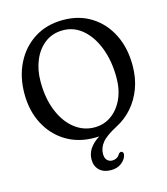

<svg xmlns="http://www.w3.org/2000/svg" viewBox="-133 -811 983 1133"><g transform="rotate(-15 359.0 -244.0)"><path d="M358.5 -709Q456.5 -709 530.2 -662.5Q604 -616 645.2 -534Q686.5 -452 686.5 -344.5Q686.5 -267.5 662.8 -204.2Q639 -141 597.5 -94.2Q556 -47.5 503 -20.5Q432.5 16.5 407.5 48Q382.5 79.5 382.5 116.5Q382.5 142 395.2 154.8Q408 167.5 426.5 167.5Q439.5 167.5 451.8 161.5Q464 155.5 472 141.5Q481.5 129.5 490 131.5Q496 132.5 499.8 139Q503.5 145.5 500 157Q494 181 468.5 200.8Q443 220.5 404.5 220.5Q360 220.5 334.2 195.8Q308.5 171 308.5 130.5Q308.5 60 388 10Q373 11 360.5 11Q260.5 11 185.5 -35Q110.5 -81 68.5 -161.8Q26.5 -242.5 26.5 -346.5Q26.5 -450.5 67.8 -532.5Q109 -614.5 183.8 -661.8Q258.5 -709 358.5 -709ZM576 -298.5Q576 -399.5 546 -479Q516 -558.5 463.2 -604.5Q410.5 -650.5 342 -650.5Q279 -650.5 233 -616Q187 -581.5 162 -522.8Q137 -464 137 -391Q137 -288 168.8 -210.8Q200.5 -133.5 254.8 -91Q309 -48.5 376 -48.5Q433.5 -48.5 478.5 -80.2Q523.5 -112 549.8 -168.5Q576 -225 576 -298.5Z"/></g></svg>

Font: Fraunces 144pt SuperSoft
Style: Regular
Weight: 400
Version: Version 1.000;[b76b70a41]